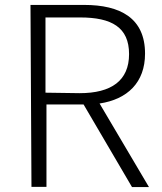

<svg xmlns="http://www.w3.org/2000/svg" viewBox="-20 -750 660 781"><path d="M108 10H169V-325H320L517 11H586L385 -329C498 -346 570 -414 570 -532C570 -676 470 -730 322 -730H104ZM165 -373V-679H306C434 -679 505 -639 505 -530C505 -422 433 -371 304 -371Z"/></svg>

Font: GenEiGothic-pro-Light
Style: Regular
Weight: 300
Designer: Ryoko NISHIZUKA (kana & ideographs); Paul D. Hunt (Latin, Greek & Cyrillic); Wenlong ZHANG (bopomofo); Sandoll Communica
Foundry: Adobe Systems Incorporated; o_tamon
Version: Version 1.000.140830